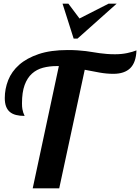

<svg xmlns="http://www.w3.org/2000/svg" viewBox="-20 -1020 759 1040"><path d="M157.2 0 298.8 -662.1H287.1Q247.6 -662.1 213.1 -653.1Q178.7 -644 153.3 -621.3Q127.9 -598.6 113.5 -559.6Q99.1 -520.5 99.1 -460Q99.1 -440.9 101.3 -429Q103.5 -417 106 -409.9Q108.4 -402.8 110.6 -398.9Q112.8 -395 112.8 -392.1Q86.9 -392.1 66.9 -397.2Q46.9 -402.3 33.4 -413.6Q20 -424.8 12.9 -443.4Q5.9 -461.9 5.9 -488.8Q5.9 -538.6 24.4 -585.7Q43 -632.8 83.7 -668.9Q124.5 -705.1 189.5 -727.1Q254.4 -749 347.2 -749Q377.4 -749 401.1 -747.3Q424.8 -745.6 445.1 -743.2Q465.3 -740.7 483.4 -737.5Q501.5 -734.4 519.8 -731.9Q538.1 -729.5 558.3 -727.8Q578.6 -726.1 603 -726.1Q638.2 -726.1 668.5 -732.4Q698.7 -738.8 719.2 -747.1Q716.8 -681.2 685.3 -650.6Q653.8 -620.1 594.2 -620.1Q557.1 -620.1 518.8 -627Q480.5 -633.8 439 -642.1L300.8 0ZM399.9 -811H378.9L318.8 -1000H350.6L410.6 -919.9L567.9 -1000H611.8Z"/></svg>

Font: Lobster
Style: Regular
Weight: 400
Designer: Pablo Impallari
Foundry: Pablo Impallari
Version: Version 1.007; ttfautohint (v1.1) -l 8 -r 50 -G 50 -x 14 -D 